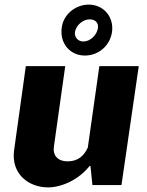

<svg xmlns="http://www.w3.org/2000/svg" viewBox="-20 -803 638 833"><path d="M466 -664C475 -729 430 -783 365 -783C307 -783 255 -740 248 -684C238 -616 283 -562 348 -562C407 -562 457 -604 466 -664ZM405 -681C400 -651 372 -623 342 -623C319 -623 303 -640 305 -663C310 -694 340 -719 369 -719C393 -719 408 -705 405 -681ZM189 10C242 10 320 -19 372 -87L381 0H507L582 -516H411L361 -163C345 -127 318 -103 274 -103C229 -103 208 -130 214 -168L263 -516H92L41 -150C28 -49 103 10 189 10Z"/></svg>

Font: United Sans ExtraBold
Style: Italic
Weight: 800
Italic angle: -8°
Designer: Pablo Impallari, Rodrigo Fuenzalida (Modified by Dan O. Williams)
Version: Version 1.000;PS 001.000;hotconv 1.0.88;makeotf.lib2.5.64775